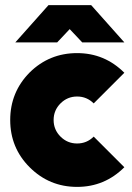

<svg xmlns="http://www.w3.org/2000/svg" viewBox="-20 -720 516 752"><path d="M40 -554H204L253 -606L302 -554H467L337 -700H170ZM282 -512Q173 -512 96 -436Q20 -359 20 -250Q20 -141 96 -65Q173 12 282 12Q390 12 467 -65L347 -185Q320 -158 282 -158Q244 -158 217 -185Q190 -212 190 -250Q190 -288 217 -315Q244 -342 282 -342Q320 -342 347 -315L467 -435Q390 -512 282 -512Z"/></svg>

Font: Unageo
Style: Black
Weight: 900
Designer: Richard Sepsi
Foundry: Richard Sepsi
Version: Version 2.000